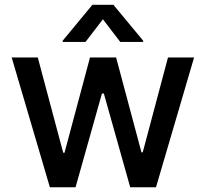

<svg xmlns="http://www.w3.org/2000/svg" viewBox="-20 -787 865 807"><path d="M138.8 -545.5 245.7 -144.9H251.1L358.3 -545.5H468L574.6 -146.7H579.9L686.1 -545.5H795.8L635.7 0H527.3L416.5 -393.8H408.4L297.6 0H189.6L29.1 -545.5ZM243.6 -616.1 368.3 -766.7H456.7L581.7 -616.1V-610.8H485.4L412.6 -706L339.5 -610.8H243.6Z"/></svg>

Font: Cannonade Med
Style: Regular
Weight: 500
Designer: Rasmus Andersson
Foundry: rsms
Version: Version 3.012;git-f93a4a705